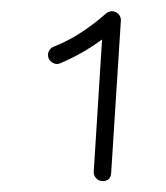

<svg xmlns="http://www.w3.org/2000/svg" viewBox="-20 -749 302 349"><path d="M165 -419.9Q158.7 -420.4 154.3 -425.5Q149.9 -430.7 150.4 -437L165.5 -677.2Q128.9 -650.4 88.9 -633.8Q83 -631.3 76.9 -634.3Q70.8 -637.2 68.4 -643.1Q65.9 -649.4 68.6 -655.5Q71.3 -661.6 77.6 -664.1Q104.5 -674.8 128.2 -690.4Q151.9 -706.1 172.9 -724.6Q177.7 -728.5 183.6 -728.5Q190.4 -728.5 195.3 -723.4Q200.2 -718.3 199.7 -711.4L182.1 -435.1Q181.2 -418.9 165 -419.9Z"/></svg>

Font: Mikhak-FD Light
Style: Regular
Weight: 300
Designer: Amin Abedi
Version: Version 3.2